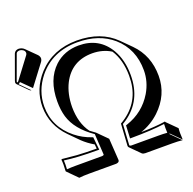

<svg xmlns="http://www.w3.org/2000/svg" viewBox="-160 -863 1067 1061"><g transform="rotate(-20 373.5 -332.5)"><path d="M58.1 -725.1Q77.1 -724.1 90.3 -711.4L147 -655.3Q156.2 -645 156.7 -633.3Q156.2 -623 150.4 -615.2L58.6 -493.7L2 -549.8Q-3.9 -542 -9.8 -542L46.4 -485.4Q40 -485.8 36.1 -489.7L-20 -545.9Q-23.4 -550.3 -23.9 -555.2Q-23.4 -559.6 -22 -564.9L29.8 -708Q37.6 -724.6 58.1 -725.1ZM189.5 56.6Q153.3 56.6 129.4 59.6L73.2 2.9L70.8 0Q73.7 -43.5 70.8 -66.9L73.2 -70.8Q73.2 -70.8 159.7 -62.5Q214.4 -59.1 274.9 -59.1L272.5 -84.5Q235.4 -106 206.5 -133.8L150.4 -190.4Q72.8 -269.5 71.8 -377Q71.8 -482.4 146 -563.5Q233.9 -657.7 375 -658.2Q516.1 -657.7 599.6 -574.7L656.2 -518.1Q734.4 -439 734.4 -320.3Q734.4 -208 647.5 -126Q599.1 -81.1 537.6 -60.5Q579.6 -61 615.2 -63.7Q650.9 -66.4 665.5 -68.8L680.2 -70.8L682.1 -66.9L738.8 -10.3Q735.8 14.2 738.8 56.6L682.1 0L680.2 2.9L736.8 59.6Q712.4 56.6 676.8 56.6H518.6Q505.9 56.2 500 50.8L443.4 -5.9Q440.4 -9.8 439.9 -14.2L448.2 -143.1Q567.9 -211.9 579.6 -342.3Q581.1 -359.4 581.1 -377Q580.6 -469.7 540 -532.7Q492.7 -562 431.6 -562.5Q310.1 -562.5 255.9 -457.5Q226.1 -398.4 225.6 -321.3Q226.1 -226.1 270.5 -166Q285.6 -154.3 301.8 -143.1L358.4 -86.4L366.7 41.5Q366.7 54.7 347.7 56.6Q345.7 56.6 344.7 56.6ZM132.8 -9.8H288.1Q296.4 -9.8 299.8 -14.6L292.5 -137.7Q195.8 -204.1 170.9 -287.6Q159.2 -327.6 159.2 -377.9Q159.2 -505.9 233.4 -575.7Q290.5 -628.4 375 -628.9Q495.6 -628.9 554.2 -528.3Q590.8 -464.4 590.8 -377Q590.8 -228 477.5 -149.9Q467.3 -143.1 457.5 -137.2L450.2 -13.7Q450.2 -13.7 455.6 -10.7Q459 -10.3 461.9 -9.8H620.1Q648.9 -9.8 671.4 -7.8Q669.9 -38.6 671.4 -59.6Q593.3 -49.3 478 -48.8H467.3L471.2 -124.5L478 -126.5Q578.6 -160.2 632.3 -249.5Q668 -310.1 668 -377Q668 -502 581.1 -578.6Q501 -647.9 375 -647.9Q226.6 -647.9 142.1 -543Q82.5 -467.8 82 -377Q82 -255.9 179.7 -177.2Q221.2 -144 272.5 -126.5L278.3 -124.5L286.1 -48.8H274.9Q158.7 -48.8 82 -59.6Q83.5 -37.6 81.5 -7.8Q104.5 -9.8 132.8 -9.8ZM58.1 -714.8Q43.9 -713.9 39.6 -704.6L-12.7 -561.5Q-13.7 -558.1 -14.2 -555.2Q-12.2 -553.2 -10.3 -552.2Q-7.8 -554.2 -5.9 -556.2L85.9 -678.2Q89.4 -683.1 89.8 -689.9Q89.8 -705.6 69.8 -712.9Q63.5 -714.8 58.1 -714.8Z"/></g></svg>

Font: Linux Biolinum Shadow O
Style: Regular
Weight: 400
Designer: Philipp H. Poll
Foundry: Philipp H. Poll
Version: Version 1.0.4